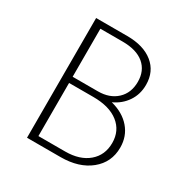

<svg xmlns="http://www.w3.org/2000/svg" viewBox="-153 -786 885 914"><g transform="rotate(30 289.5 -329.0)"><path d="M382 -348Q449 -331 487 -287Q525 -243 525 -181Q525 -100 463.5 -50Q402 0 301 0H117V-658H288Q378 -658 430 -616Q482 -574 482 -501Q482 -449 455 -409Q428 -369 382 -348ZM282 -624H160V-360H299Q363 -360 402 -396.5Q441 -433 441 -494Q441 -555 400 -589.5Q359 -624 282 -624ZM307 -34Q387 -34 434 -74Q481 -114 481 -181Q481 -248 431.5 -287Q382 -326 293 -326H160V-34Z"/></g></svg>

Font: EauTestInfant Light
Style: Regular
Weight: 300
Designer: Christian Thalmann (Catharsis Fonts)
Version: Version 0.001;PS 000.001;hotconv 1.0.88;makeotf.lib2.5.64775